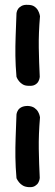

<svg xmlns="http://www.w3.org/2000/svg" viewBox="-20 -718 227 792"><path d="M99 -364Q84 -364 74.5 -369.5Q65 -375 59 -382.5Q53 -390 50.5 -395.5Q48 -401 48 -401Q44 -448 43.5 -487Q43 -526 44.5 -568Q46 -610 48 -663Q48 -663 49 -668.5Q50 -674 54.5 -681Q59 -688 69 -693.5Q79 -699 95 -698Q112 -698 122 -691Q132 -684 137 -674.5Q142 -665 143.5 -658Q145 -651 145 -651Q139 -581 140 -521Q141 -461 144 -401Q144 -401 143 -395Q142 -389 138 -381.5Q134 -374 124.5 -368.5Q115 -363 99 -364ZM99 54Q84 53 74.5 47.5Q65 42 59 34.5Q53 27 50.5 22Q48 17 48 17Q44 -30 43.5 -69.5Q43 -109 44.5 -150.5Q46 -192 48 -246Q48 -246 49 -251Q50 -256 54.5 -263.5Q59 -271 69 -276Q79 -281 95 -281Q112 -280 122 -273Q132 -266 137 -257Q142 -248 143.5 -241Q145 -234 145 -234Q139 -163 140 -103Q141 -43 144 16Q144 16 143 22Q142 28 138 35.5Q134 43 124.5 49Q115 55 99 54Z"/></svg>

Font: Sour Gummy
Style: Regular
Weight: 400
Designer: Stefie Justprince
Foundry: Eifetstype
Version: Version 1.000